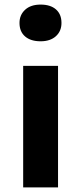

<svg xmlns="http://www.w3.org/2000/svg" viewBox="-20 -817 353 837"><path d="M157 -637Q114 -637 89.5 -658Q65 -679 65 -717Q65 -752 89.5 -774.5Q114 -797 157 -797Q200 -797 224 -776Q248 -755 248 -717Q248 -681 223.5 -659Q199 -637 157 -637ZM81 0V-530H233V0Z"/></svg>

Font: Readex Pro bold
Style: Bold
Weight: 700
Designer: Bonnie Shaver-Troup, Thomas Jockin
Foundry: Lexend
Version: Version 1.200; ttfautohint (v1.8.3)